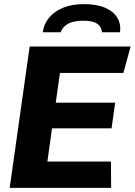

<svg xmlns="http://www.w3.org/2000/svg" viewBox="-20 -912 654 932"><path d="M27 0 124 -686H614L579 -558H271L250.5 -413.5H539L521.5 -289H232.5L210 -128H518.5L519.5 0ZM187.5 -755.5Q193 -795 218 -825.8Q243 -856.5 285.8 -874.2Q328.5 -892 387.5 -892Q450 -892 490.5 -874.2Q531 -856.5 549.5 -825.8Q568 -795 562.5 -755.5H475Q472.5 -783.5 450.8 -797.5Q429 -811.5 383.5 -811.5Q338.5 -811.5 311.8 -797.5Q285 -783.5 274 -755.5Z"/></svg>

Font: Chivo Medium
Style: Italic
Weight: 500
Italic angle: -8.05°
Designer: Hector Gatti
Foundry: Omnibus-Type
Version: Version 2.002